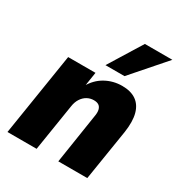

<svg xmlns="http://www.w3.org/2000/svg" viewBox="-178 -881 941 1004"><g transform="rotate(30 293.0 -379.0)"><path d="M13 0 92 -498H257L243 -408H239Q267 -458 313 -483.5Q359 -509 413 -509Q465 -509 497.5 -486.5Q530 -464 542 -419.5Q554 -375 544 -307L495 0H320L366 -297Q371 -323 367 -339Q363 -355 352 -362.5Q341 -370 322 -370Q300 -370 281.5 -359.5Q263 -349 250.5 -329.5Q238 -310 234 -283L189 0ZM282 -559 405 -758H571L397 -559Z"/></g></svg>

Font: Nunito Sans 10pt SemiCondensed Black
Style: Italic
Weight: 900
Width: 4
Italic angle: -9°
Designer: Vernon Adams
Foundry: Vernon Adams
Version: Version 3.101;gftools[0.9.27]